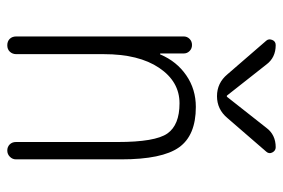

<svg xmlns="http://www.w3.org/2000/svg" viewBox="-148 -648 795 540"><g transform="rotate(90 250.0 -377.5)"><path d="M188.5 -619.1 93.8 -728.5Q87.9 -735.4 91.8 -745.1Q95.7 -754.9 106.4 -754.9Q141.6 -754.9 161.1 -728.5L248 -618.2Q249 -617.2 250 -617.2L252 -618.2L338.9 -728.5Q358.4 -754.9 393.6 -754.9Q403.3 -754.9 408.2 -745.6Q413.1 -736.3 406.2 -728.5L311.5 -619.1Q287.1 -589.8 250 -589.8Q212.9 -589.8 188.5 -619.1ZM82 -25.4V-496.1Q82 -505.9 88.9 -512.7Q95.7 -519.5 106 -519.5Q116.2 -519.5 123 -512.7Q129.9 -505.9 129.9 -496.1V-430.7Q129.9 -429.7 131.8 -429.7Q132.8 -429.7 132.8 -430.7Q152.3 -476.6 191.4 -503.4Q230.5 -530.3 280.3 -530.3Q360.4 -530.3 394 -482.9Q427.7 -435.5 427.7 -320.3V-24.4Q427.7 -14.6 420.4 -7.3Q413.1 0 402.8 0Q392.6 0 385.7 -6.8Q378.9 -13.7 378.9 -24.4V-310.5Q378.9 -416 355 -450.2Q331.1 -484.4 270 -484.4Q209 -484.4 170.4 -427.2Q131.8 -370.1 131.8 -271.5V-25.4Q131.8 -14.6 125 -7.3Q118.2 0 106.9 0Q95.7 0 88.9 -6.8Q82 -13.7 82 -25.4Z"/></g></svg>

Font: Rounded Mgen+ 2m light
Style: Regular
Weight: 200
Designer: [Source Han Sans]
Ryoko NISHIZUKA  (kana & ideographs); Paul D. Hunt (Latin, Greek & Cyrillic); Wenlong ZHANG  (bopomofo
Version: Version 1.059.20150602